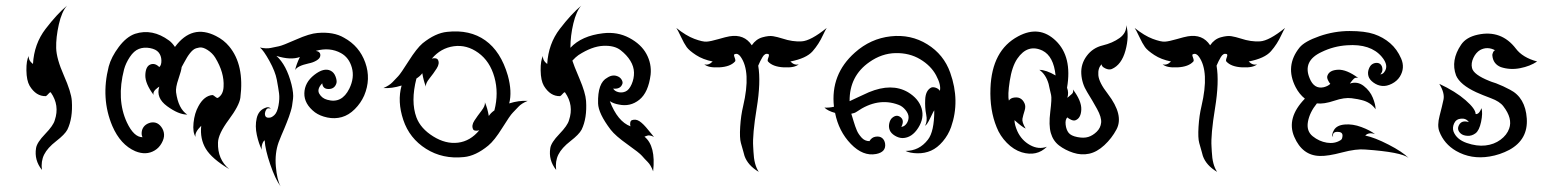

<svg xmlns="http://www.w3.org/2000/svg" viewBox="-20 -550 5560 687"><path d="M220 -530Q201 -509 190.5 -462.5Q180 -416 181 -378Q182 -340 208.5 -280Q235 -220 237 -189Q241 -127 221 -86Q212 -69 181 -45Q150 -21 138 3Q126 27 130 58Q102 23 109 -20Q112 -40 141.5 -70.5Q171 -101 176 -120Q194 -173 162 -219Q160 -222 153.5 -214.5Q147 -207 144 -206Q109 -205 86 -243Q75 -262 74.5 -298Q74 -334 83 -350Q81 -334 98 -321Q102 -393 143 -446.5Q184 -500 220 -530Z M606 -382Q667 -465 753 -421Q781 -407 800 -384Q855 -318 840 -200Q836 -172 798.5 -121.5Q761 -71 760 -40Q758 20 800 55Q738 18 716.5 -17.5Q695 -53 700 -100Q675 -75 680 -60Q669 -76 672.5 -110.5Q676 -145 690 -170Q710 -207 740 -210Q743 -210 750 -204Q757 -198 760 -200Q779 -212 780 -240Q783 -290 750 -344Q740 -360 723 -371Q706 -382 693.5 -380Q681 -378 674 -373.5Q667 -369 660 -360Q653 -351 649.5 -345Q646 -339 639 -326.5Q632 -314 630 -310Q629 -298 618.5 -267.5Q608 -237 610 -220Q618 -161 650 -140Q619 -140 578 -170Q537 -200 550 -240Q549 -239 544 -236Q525 -222 530 -210Q499 -251 500 -281.5Q501 -312 517.5 -319Q534 -326 550 -310Q558 -317 557.5 -334Q557 -351 547.5 -362.5Q538 -374 516.5 -378Q495 -382 477 -375Q459 -368 444.5 -346Q430 -324 424 -302Q396 -194 434 -112Q459 -59 490 -59Q486 -66 487 -77Q488 -88 494.5 -96.5Q501 -105 513 -109.5Q525 -114 536.5 -111Q548 -108 557 -96Q566 -84 567 -69.5Q568 -55 558.5 -38Q549 -21 534 -12Q503 7 464 -9Q411 -32 382 -99Q340 -198 369 -312Q378 -346 405 -382Q432 -418 463 -429Q525 -449 585 -405Q596 -397 606 -382Z M1116 -432Q1174 -437 1211 -415Q1266 -385 1287 -326Q1308 -267 1283 -208Q1271 -181 1249.5 -159.5Q1228 -138 1203 -131Q1178 -124 1151.5 -129.5Q1125 -135 1107 -148Q1068 -178 1069 -216.5Q1070 -255 1104.5 -282Q1139 -309 1163 -297Q1175 -291 1180.5 -276.5Q1186 -262 1184 -253Q1178 -232 1156.5 -231.5Q1135 -231 1133 -252Q1113 -231 1122.5 -214.5Q1132 -198 1151 -193Q1203 -178 1230 -233Q1249 -272 1239 -308Q1229 -344 1200 -360Q1160 -382 1110 -368Q1128 -365 1126 -350Q1125 -341 1112.5 -333.5Q1100 -326 1084 -323Q1043 -314 1036 -299Q1040 -319 1053 -346Q1020 -334 969 -350Q1005 -318 1023 -248Q1031 -215 1028.5 -196.5Q1026 -178 1025 -171Q1024 -164 1020 -151Q1016 -138 1014 -132.5Q1012 -127 1006 -111.5Q1000 -96 997.5 -90.5Q995 -85 987 -66Q979 -47 977 -41Q963 -2 967 45.5Q971 93 984 117Q965 91 947 38.5Q929 -14 927 -48Q922 -45 918.5 -35Q915 -25 917 -14Q906 -35 899 -67Q892 -99 898.5 -127Q905 -155 929 -164Q942 -170 949 -161Q938 -165 933.5 -159Q929 -153 928 -145Q927 -127 944 -129Q952 -129 962 -138.5Q972 -148 976.5 -172.5Q981 -197 978.5 -216Q976 -235 970.5 -264.5Q965 -294 944 -332Q923 -370 910 -380Q933 -375 949 -378.5Q965 -382 978 -384.5Q991 -387 1039.5 -408.5Q1088 -430 1116 -432Z M1749 -155Q1765 -217 1749 -274Q1733 -331 1691.5 -361Q1650 -391 1603.5 -384.5Q1557 -378 1525 -340Q1529 -342 1536.5 -341.5Q1544 -341 1547 -336Q1554 -323 1542.5 -305Q1531 -287 1516.5 -269Q1502 -251 1504 -240Q1496 -259 1491 -288Q1484 -278 1470 -269Q1449 -187 1470 -130Q1485 -90 1530 -62Q1575 -34 1619 -39.5Q1663 -45 1695 -84Q1690 -82 1682.5 -82.5Q1675 -83 1673 -87Q1666 -101 1677.5 -118.5Q1689 -136 1703 -154Q1717 -172 1715 -184Q1724 -164 1729 -135Q1736 -146 1749 -155ZM1580 -436Q1661 -445 1716.5 -405.5Q1772 -366 1797 -280Q1813 -222 1802 -180Q1837 -191 1868 -189Q1846 -180 1835 -168Q1824 -156 1814.5 -146.5Q1805 -137 1777 -92Q1749 -47 1727 -29Q1682 8 1640 12Q1564 20 1504.5 -17.5Q1445 -55 1423 -121Q1401 -187 1417 -244Q1382 -233 1352 -235Q1373 -244 1384.5 -256Q1396 -268 1405 -277.5Q1414 -287 1442.5 -332Q1471 -377 1492 -395Q1538 -432 1580 -436Z M2060 -530Q2042 -510 2031.5 -466Q2021 -422 2021 -379Q2061 -422 2138 -431Q2189 -437 2231.5 -414.5Q2274 -392 2293 -357Q2312 -322 2308 -283Q2300 -219 2267.5 -193Q2235 -167 2194 -176Q2176 -179 2162 -188Q2190 -115 2236 -98Q2234 -103 2235 -110.5Q2236 -118 2241 -120Q2255 -125 2268.5 -116Q2282 -107 2299.5 -85Q2317 -63 2320 -60Q2304 -68 2295.5 -64.5Q2287 -61 2286 -61Q2327 -28 2317 63Q2309 41 2297.5 29.5Q2286 18 2277 7.5Q2268 -3 2225 -33.5Q2182 -64 2165 -86Q2121 -144 2120 -180Q2118 -254 2153 -272Q2174 -286 2194 -275Q2201 -271 2205 -263.5Q2209 -256 2207 -250Q2200 -230 2174 -233Q2179 -224 2192 -220.5Q2205 -217 2218 -222.5Q2231 -228 2240 -248.5Q2249 -269 2248.5 -290.5Q2248 -312 2235.5 -332.5Q2223 -353 2200.5 -370.5Q2178 -388 2138 -386Q2098 -384 2050 -353Q2040 -346 2028 -333Q2032 -319 2053.5 -268.5Q2075 -218 2077 -189Q2081 -127 2061 -86Q2052 -69 2021 -45Q1990 -21 1978 3Q1966 27 1970 58Q1942 23 1949 -20Q1952 -40 1981.5 -70.5Q2011 -101 2016 -120Q2034 -173 2002 -219Q2000 -222 1993.5 -214.5Q1987 -207 1984 -206Q1949 -205 1926 -243Q1915 -262 1914.5 -298Q1914 -334 1923 -350Q1921 -334 1938 -321Q1942 -393 1983 -446.5Q2024 -500 2060 -530Z M2400 -450Q2435 -422 2464.5 -411Q2494 -400 2508.5 -401Q2523 -402 2550.5 -410Q2578 -418 2590 -420Q2643 -429 2670 -388Q2685 -410 2708 -416.5Q2731 -423 2746 -420.5Q2761 -418 2780 -412Q2816 -400 2848.5 -402Q2881 -404 2938 -450Q2933 -442 2925 -425Q2910 -392 2887.5 -366.5Q2865 -341 2808 -330Q2823 -315 2838 -320Q2824 -307 2784.5 -309Q2745 -311 2728 -330Q2725 -333 2729.5 -344.5Q2734 -356 2728 -357Q2717 -360 2708.5 -346Q2700 -332 2693 -315Q2703 -257 2687.5 -162.5Q2672 -68 2675 -25Q2675 -20 2676 -7Q2678 40 2695 65Q2656 42 2644 8Q2643 4 2639.5 -8.5Q2636 -21 2631 -38.5Q2626 -56 2628.5 -96.5Q2631 -137 2639 -170Q2668 -294 2630 -347Q2620 -361 2609 -356Q2604 -356 2608.5 -344.5Q2613 -333 2610 -330Q2593 -311 2553.5 -309Q2514 -307 2500 -320Q2515 -315 2530 -330Q2495 -337 2470.5 -353Q2446 -369 2437 -381.5Q2428 -394 2416.5 -418.5Q2405 -443 2400 -450Z M2964 -168Q2951 -284 3039 -362Q3095 -412 3167 -420Q3239 -428 3298 -391.5Q3357 -355 3380 -290Q3416 -189 3383 -95Q3373 -67 3353.5 -44Q3334 -21 3311.5 -11Q3289 -1 3262.5 -1.5Q3236 -2 3220 -10Q3269 -10 3300 -50Q3323 -79 3323 -155Q3321 -154 3309 -128.5Q3297 -103 3290 -100Q3299 -116 3294 -140.5Q3289 -165 3290.5 -194.5Q3292 -224 3309 -235Q3316 -240 3327 -236.5Q3338 -233 3343 -225Q3348 -246 3329.5 -280.5Q3311 -315 3272.5 -338Q3234 -361 3184.5 -360Q3135 -359 3091 -328Q3019 -278 3020 -188Q3027 -191 3052 -203Q3077 -215 3089 -220Q3171 -254 3229 -220Q3267 -197 3277.5 -162.5Q3288 -128 3265.5 -92.5Q3243 -57 3210 -56Q3196 -56 3182 -64.5Q3168 -73 3163.5 -84.5Q3159 -96 3162 -109Q3165 -122 3172 -128Q3188 -142 3202.5 -130.5Q3217 -119 3205 -96Q3216 -97 3223.5 -107.5Q3231 -118 3231 -130.5Q3231 -143 3220 -156.5Q3209 -170 3195 -175Q3121 -203 3045 -150Q3038 -145 3026 -143Q3028 -136 3029.5 -132Q3031 -128 3034.5 -115.5Q3038 -103 3040 -98.5Q3042 -94 3046 -83Q3051 -71 3062.5 -58Q3074 -45 3091 -45Q3099 -59 3113.5 -61Q3128 -63 3136.5 -56Q3145 -49 3147 -36Q3151 -6 3115 1Q3068 10 3024.5 -35Q2981 -80 2968 -146Q2942 -153 2930 -165Q2946 -164 2964 -168Z M4010 -460Q4021 -420 4007 -369Q3993 -318 3958 -303Q3948 -299 3934.5 -305.5Q3921 -312 3922 -320Q3908 -307 3910 -281Q3912 -255 3944 -214Q4002 -138 3975 -87Q3958 -55 3931.5 -30.5Q3905 -6 3877 0Q3849 6 3820 -3.5Q3791 -13 3769.5 -29.5Q3748 -46 3740 -74Q3732 -102 3738 -150Q3744 -198 3741 -210Q3738 -222 3735.5 -234Q3733 -246 3732 -250Q3722 -284 3699 -300Q3723 -300 3757 -280Q3750 -349 3710 -369Q3657 -394 3620 -340Q3601 -312 3593 -260.5Q3585 -209 3590 -190Q3594 -197 3604 -200Q3634 -207 3646 -180Q3651 -169 3646 -153.5Q3641 -138 3638.5 -125.5Q3636 -113 3650 -90Q3638 -95 3610 -120Q3610 -104 3620 -81Q3635 -48 3665.5 -31Q3696 -14 3726 -25Q3690 11 3636 -5Q3607 -14 3582.5 -39Q3558 -64 3546 -95Q3521 -156 3524 -234Q3529 -370 3623 -420Q3699 -461 3758 -404Q3817 -347 3798 -236Q3805 -218 3799 -200Q3800 -201 3804.5 -204.5Q3809 -208 3815.5 -214Q3822 -220 3819 -230Q3850 -189 3849 -158.5Q3848 -128 3829 -120Q3822 -117 3812.5 -121.5Q3803 -126 3799 -130Q3791 -122 3793 -104Q3795 -86 3803.5 -75Q3812 -64 3835 -59.5Q3858 -55 3874 -60Q3890 -65 3904 -78.5Q3918 -92 3920 -111Q3922 -130 3905.5 -160Q3889 -190 3870 -220.5Q3851 -251 3849 -286Q3847 -321 3868.5 -350Q3890 -379 3925.5 -387.5Q3961 -396 3986 -414Q4011 -432 4010 -460Z M4040 -450Q4075 -422 4104.5 -411Q4134 -400 4148.5 -401Q4163 -402 4190.5 -410Q4218 -418 4230 -420Q4283 -429 4310 -388Q4325 -410 4348 -416.5Q4371 -423 4386 -420.5Q4401 -418 4420 -412Q4456 -400 4488.5 -402Q4521 -404 4578 -450Q4573 -442 4565 -425Q4550 -392 4527.5 -366.5Q4505 -341 4448 -330Q4463 -315 4478 -320Q4464 -307 4424.5 -309Q4385 -311 4368 -330Q4365 -333 4369.5 -344.5Q4374 -356 4368 -357Q4357 -360 4348.5 -346Q4340 -332 4333 -315Q4343 -257 4327.5 -162.5Q4312 -68 4315 -25Q4315 -20 4316 -7Q4318 40 4335 65Q4296 42 4284 8Q4283 4 4279.5 -8.5Q4276 -21 4271 -38.5Q4266 -56 4268.5 -96.5Q4271 -137 4279 -170Q4308 -294 4270 -347Q4260 -361 4249 -356Q4244 -356 4248.5 -344.5Q4253 -333 4250 -330Q4233 -311 4193.5 -309Q4154 -307 4140 -320Q4155 -315 4170 -330Q4135 -337 4110.5 -353Q4086 -369 4077 -381.5Q4068 -394 4056.5 -418.5Q4045 -443 4040 -450Z M4630 -380Q4648 -402 4701 -420.5Q4754 -439 4809 -439Q4864 -439 4896.5 -428Q4929 -417 4954 -395.5Q4979 -374 4993.5 -340.5Q5008 -307 4989 -276Q4979 -260 4960.5 -250.5Q4942 -241 4925.5 -242.5Q4909 -244 4894.5 -254.5Q4880 -265 4876.5 -277.5Q4873 -290 4877.5 -302.5Q4882 -315 4889.5 -320Q4897 -325 4906 -325Q4915 -325 4920.5 -319Q4926 -313 4926.5 -302.5Q4927 -292 4919 -284Q4927 -284 4933 -292Q4951 -315 4924 -347Q4884 -394 4800 -388Q4752 -385 4709 -364Q4640 -332 4666 -270Q4682 -230 4717 -238Q4732 -242 4740 -250Q4736 -254 4731.5 -263.5Q4727 -273 4730 -280Q4737 -299 4767.5 -300.5Q4798 -302 4840 -271Q4830 -274 4824 -268Q4818 -262 4814.5 -257Q4811 -252 4810 -251Q4837 -260 4859.5 -242.5Q4882 -225 4892 -200.5Q4902 -176 4902 -159Q4885 -184 4852 -192Q4842 -195 4816.5 -198.5Q4791 -202 4754 -189.5Q4717 -177 4692 -180Q4666 -148 4660 -114.5Q4654 -81 4677 -62.5Q4700 -44 4727.5 -39.5Q4755 -35 4776 -48Q4782 -51 4783 -59Q4787 -77 4769 -78Q4746 -80 4750 -60Q4743 -67 4753 -84.5Q4763 -102 4791.5 -104.5Q4820 -107 4851 -95.5Q4882 -84 4900 -70Q4878 -78 4865 -65Q4899 -58 4948.5 -32.5Q4998 -7 5020 15Q4994 -6 4865 -15Q4833 -18 4782 -4.5Q4731 9 4703 8Q4640 7 4611 -60.5Q4582 -128 4649 -197Q4629 -213 4616 -238Q4577 -314 4630 -380Z M5190 -280Q5170 -334 5208 -390Q5226 -417 5268 -426Q5352 -444 5404 -376Q5428 -344 5480 -330Q5455 -313 5419 -306Q5383 -299 5350 -310Q5323 -321 5320 -350Q5319 -356 5322.5 -363Q5326 -370 5330 -370Q5302 -385 5276 -371Q5261 -362 5252 -343Q5243 -324 5247 -307Q5252 -283 5310 -260Q5314 -258 5333 -252Q5359 -242 5383 -229Q5438 -201 5443 -126Q5448 -51 5381 -14Q5347 4 5310 10Q5244 21 5190 -10Q5147 -35 5130 -80Q5122 -101 5131 -135.5Q5140 -170 5145 -193.5Q5150 -217 5130 -250Q5188 -223 5224 -191.5Q5260 -160 5260 -142Q5272 -140 5281 -163Q5286 -145 5279.5 -114Q5273 -83 5259.5 -73Q5246 -63 5230.5 -64Q5215 -65 5207 -72Q5191 -86 5201 -103.5Q5211 -121 5236 -113Q5226 -127 5208 -125.5Q5190 -124 5183 -108.5Q5176 -93 5181 -79Q5192 -51 5228 -38.5Q5264 -26 5295 -29.5Q5326 -33 5349 -50Q5372 -67 5380 -90Q5393 -126 5359 -170Q5346 -187 5315 -198.5Q5284 -210 5262 -220Q5204 -247 5190 -280Z"/></svg>

Font: SOV_mook
Style: Book
Weight: 400
Version: Version 1.00